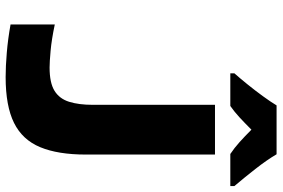

<svg xmlns="http://www.w3.org/2000/svg" viewBox="-176 -790 977 664"><g transform="rotate(90 312.0 -458.5)"><path d="M247 10Q210 10 162.5 6Q115 2 65 -7V-160Q117 -149 156 -145.5Q195 -142 214 -142Q267 -142 294.5 -159Q322 -176 332.5 -209.5Q343 -243 343 -291V-714H515V-267Q515 -171 489.5 -109.5Q464 -48 405.5 -19Q347 10 247 10ZM234 -781Q250 -799 271.5 -825.5Q293 -852 313 -879.5Q333 -907 345 -927H514Q534 -893 565 -853.5Q596 -814 624 -781V-767H513Q492 -781 472 -799Q452 -817 429 -840Q405 -816 386 -798.5Q367 -781 347 -767H234Z"/></g></svg>

Font: Noto Sans Mono Black
Style: Regular
Weight: 900
Designer: Monotype Design Team
Foundry: Monotype Imaging Inc.
Version: Version 2.014